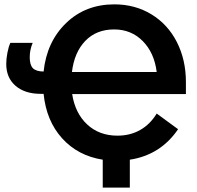

<svg xmlns="http://www.w3.org/2000/svg" viewBox="-20 -731 909 886"><path d="M837.9 -296.9H313Q326.7 -208.5 382.3 -156.7Q438 -105 522 -105Q580.6 -105 626.7 -131.1Q672.9 -157.2 703.1 -207L801.8 -134.8Q720.7 -15.6 579.1 5.9V134.8H454.1V5.9Q339.4 -12.2 266.6 -92.8Q193.8 -173.3 181.2 -297.9H168.9Q94.7 -297.9 51.8 -335Q8.8 -372.1 8.8 -436Q8.8 -459.5 14.2 -487.5Q19.5 -515.6 27.8 -533.2H130.9Q117.2 -501.5 117.2 -466.8Q117.2 -431.6 131.6 -416.5Q146 -401.4 181.2 -400.9Q195.8 -538.6 285.2 -624.8Q374.5 -710.9 507.8 -710.9Q603.5 -710.9 679.2 -664.6Q754.9 -618.2 796.4 -536.4Q837.9 -454.6 837.9 -352.1ZM312 -398.9H703.1Q691.9 -487.8 638.7 -541.5Q585.4 -595.2 506.8 -595.2Q424.3 -595.2 373.5 -542.2Q322.8 -489.3 312 -398.9Z"/></svg>

Font: Fixel Text SemiBold
Style: Regular
Weight: 600
Width: 4
Designer: AlfaBravo + MacPaw
Foundry: Kyrylo Tkachov, Marchela Mozhyna, Serhii Makarenko, Maria Weinstein, Zakhar Kryvoshyya
Version: Version 1.211